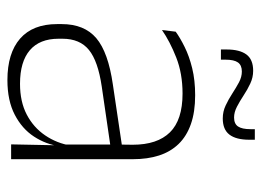

<svg xmlns="http://www.w3.org/2000/svg" viewBox="-115 -583 708 518"><g transform="rotate(90 239.0 -324.0)"><path d="M409.5 0H369.5L372 -125L370 -131.5V-290L370.5 -328Q370.5 -394.5 337 -428.5Q303.5 -462.5 232.5 -462.5Q178.5 -462.5 135.2 -445.5Q92 -428.5 61 -407L65.5 -444Q82 -456 106.8 -468.2Q131.5 -480.5 164 -488.5Q196.5 -496.5 237 -496.5Q282 -496.5 314.8 -485Q347.5 -473.5 368.5 -451.8Q389.5 -430 399.5 -399Q409.5 -368 409.5 -328.5ZM196 10Q123.5 10 84.2 -24.2Q45 -58.5 45 -124V-136.5Q45 -197.5 83 -229.8Q121 -262 208 -274.5L379.5 -300L381.5 -269L213.5 -244.5Q145 -234.5 114.8 -210Q84.5 -185.5 84.5 -138.5V-128Q84.5 -77 115.5 -50.5Q146.5 -24 206 -24Q254.5 -24 289.2 -42.2Q324 -60.5 345.2 -91.8Q366.5 -123 373 -162L383.5 -131H374.5Q369.5 -94 348.5 -61.8Q327.5 -29.5 289.5 -9.8Q251.5 10 196 10ZM299.5 -571Q281 -571 264.5 -578.8Q248 -586.5 232.2 -596.8Q216.5 -607 202 -614.8Q187.5 -622.5 173 -622.5Q156 -622.5 148.5 -612Q141 -601.5 141 -578.5V-566H113.5V-581.5Q113.5 -616.5 127 -634.8Q140.5 -653 171 -653Q189 -653 205.5 -645.2Q222 -637.5 237.5 -627.2Q253 -617 268 -609.2Q283 -601.5 297 -601.5Q314 -601.5 321.2 -612.2Q328.5 -623 328.5 -646V-657.5H357V-642.5Q357 -607 343.2 -589Q329.5 -571 299.5 -571Z"/></g></svg>

Font: Anek Kannada ExtraLight
Style: Regular
Weight: 250
Version: Version 1.003